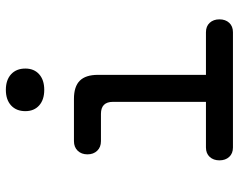

<svg xmlns="http://www.w3.org/2000/svg" viewBox="-98 -698 797 640"><g transform="rotate(-90 300.0 -378.5)"><path d="M512 -90Q532 -90 543.5 -77.5Q555 -65 555 -45Q555 -25 543.5 -12.5Q532 0 512 0H128Q108 0 96.5 -12.5Q85 -25 85 -45Q85 -65 96.5 -77.5Q108 -90 128 -90H280V-400Q280 -420 270 -430Q260 -440 240 -440H149Q129 -440 117 -452.5Q105 -465 105 -485Q105 -505 117 -517.5Q129 -530 149 -530H290Q331 -530 350.5 -510.5Q370 -491 370 -450V-90ZM320 -629Q287 -629 268 -646Q249 -663 249 -692Q249 -722 268 -739.5Q287 -757 320 -757Q353 -757 372 -739.5Q391 -722 391 -692Q391 -663 372 -646Q353 -629 320 -629Z"/></g></svg>

Font: Maple Mono Normal
Style: Regular
Weight: 400
Monospace: yes
Designer: subframe7536
Version: Version 7.000